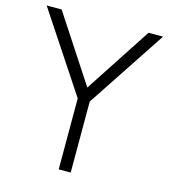

<svg xmlns="http://www.w3.org/2000/svg" viewBox="-111 -839 821 928"><g transform="rotate(15 299.0 -375.0)"><path d="M590 -750 328.8 -355V0H268.8V-355L7.5 -750H82.5L300 -417.5L517.5 -750Z"/></g></svg>

Font: Now Light
Style: Regular
Weight: 300
Designer: Alfredo Marco Pradil
Foundry: Alfredo Marco Pradil
Version: Version 1.002;PS 001.002;hotconv 1.0.88;makeotf.lib2.5.64775